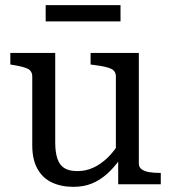

<svg xmlns="http://www.w3.org/2000/svg" viewBox="-20 -714 663 744"><path d="M194 -509V-162Q194 -124 202.5 -99Q211 -74 229.5 -62.5Q248 -51 280 -51Q313 -51 342 -64.5Q371 -78 397 -103Q423 -128 446 -166L447 -100Q421 -63 393.5 -39Q366 -15 335 -2.5Q304 10 264 10Q217 10 181 -7Q145 -24 125 -60Q105 -96 105 -151V-417Q105 -439 87.5 -447.5Q70 -456 32 -462L20 -464V-509ZM518 -509V-80Q518 -66 529 -58Q540 -50 558 -47Q576 -44 600 -44H603V0H438V-104L429 -117V-417Q429 -439 410.5 -447.5Q392 -456 353 -461L331 -464V-509ZM157 -694H447V-631H157Z"/></svg>

Font: Roboto Serif 28pt
Style: Regular
Weight: 400
Designer: Greg Gazdowicz
Foundry: Commercial Type
Version: Version 1.008